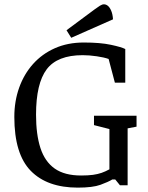

<svg xmlns="http://www.w3.org/2000/svg" viewBox="-20 -856 685 887"><path d="M339.5 10.8Q197.9 10.8 122.1 -66.8Q46.2 -144.3 46.2 -315.9Q46.2 -388.6 68.6 -451.2Q90.9 -513.7 132.7 -560.4Q174.5 -607.1 233.8 -633.4Q293.1 -659.6 367 -659.6Q443.8 -659.6 492.6 -649Q541.5 -638.5 558.7 -629.5V-474.1H510.7L481.8 -583.6Q461.2 -591 427 -596Q392.8 -601.1 362 -601.1Q244.9 -601.1 195.7 -535.8Q146.5 -470.4 146.5 -326Q146.5 -234.9 166.8 -172.2Q187.2 -109.5 232.7 -77.3Q278.3 -45.2 354.6 -45.2Q387.6 -45.2 409.7 -48.3Q431.8 -51.4 449.4 -57.5Q466.9 -63.6 485.5 -73.8V-259.8L414.2 -278V-321.2H610.8V-270.8L569.6 -263V0H534.2L512.5 -26.8H498.6Q480.2 -15.4 444.2 -2.3Q408.2 10.8 339.5 10.8ZM309.1 -681.4 287.3 -716.3 418.4 -813.6Q431.4 -823.3 441.8 -829.7Q452.2 -836.1 460 -836.1Q470 -836.1 478.7 -828.8Q487.3 -821.6 493.8 -806.2Q500.4 -790.9 502.1 -766.7Z"/></svg>

Font: Faustina Light
Style: Regular
Weight: 300
Designer: Alfonso Garcia
Foundry: http://www.omnibus-type.com
Version: Version 1.200